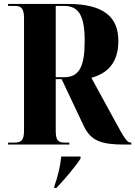

<svg xmlns="http://www.w3.org/2000/svg" viewBox="-20 -734 687 975"><path d="M21 0H332V-10H307C276 -10 263 -21 263 -70V-332H293L405 -95C441 -19 494 0 609 0H647V-10H645C628 -10 619 -16 556 -134L444 -339C524 -361 581 -413 581 -526C581 -643 513 -714 324 -714H21V-704H55C86 -704 102 -692 102 -643V-70C102 -21 87 -10 55 -10H21ZM306 -342H263V-704H305C381 -704 410 -653 410 -526C410 -395 382 -342 306 -342ZM256 211V221H266C307 178 361 115 389 71V61H291C286 111 273 166 256 211Z"/></svg>

Font: Noto Serif Display Condensed ExtraBold
Style: Regular
Weight: 800
Width: 3
Designer: Monotype Design Team
Foundry: Monotype Imaging Inc.
Version: Version 2.009